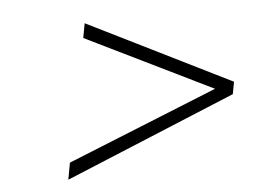

<svg xmlns="http://www.w3.org/2000/svg" viewBox="-38 -600 726 501"><g transform="rotate(-5 325.0 -349.5)"><path d="M122 -148 130 -192 524 -351 193 -513 200 -551 575 -365 569 -333Z"/></g></svg>

Font: REM Thin
Style: Italic
Weight: 250
Italic angle: -11°
Designer: Octavio Pardo
Foundry: Ashler Design
Version: Version 1.005;gftools[0.9.28]